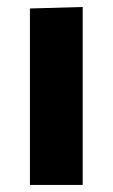

<svg xmlns="http://www.w3.org/2000/svg" viewBox="-20 -523 319 543"><path d="M64.6 0Q64.6 -53.7 64.6 -103.8Q64.6 -154 64.6 -216V-266Q64.6 -315.5 64.6 -354.8Q64.6 -394 64.6 -428.7Q64.6 -463.3 64.6 -499L213.9 -503.3Q213.9 -467.3 213.9 -431.9Q213.9 -396.6 213.9 -356.6Q213.9 -316.7 213.9 -266V-216Q213.9 -154 213.9 -103.8Q213.9 -53.7 213.9 0Z"/></svg>

Font: Commissioner Thin
Style: Regular
Weight: 100
Designer: Kostas Bartsokas
Foundry: Kostas Bartsokas
Version: Version 1.001;gftools[0.9.23]